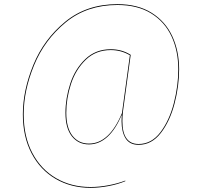

<svg xmlns="http://www.w3.org/2000/svg" viewBox="-20 -711 970 924"><path d="M842 -377Q842 -297 820 -212.5Q798 -128 754 -71Q710 -14 647 -14Q604 -14 584.5 -45Q565 -76 565 -128Q565 -149 566 -159Q537 -89 497 -52.5Q457 -16 408 -16Q357 -16 326 -55Q295 -94 295 -168Q295 -238 318 -308.5Q341 -379 390.5 -426.5Q440 -474 513 -474Q567 -474 609 -447L572 -176Q569 -151 569 -128Q569 -18 647 -18Q709 -18 752 -74.5Q795 -131 816.5 -214.5Q838 -298 838 -377Q838 -466 805.5 -536Q773 -606 707.5 -646.5Q642 -687 545 -687Q398 -687 296 -603Q194 -519 144 -397Q94 -275 94 -161Q94 -54 135.5 25Q177 104 250 146.5Q323 189 416 189Q457 189 502 180.5Q547 172 583 158V161Q547 176 502 184.5Q457 193 416 193Q322 193 248 150Q174 107 132 27Q90 -53 90 -161Q90 -276 140.5 -399Q191 -522 294 -606.5Q397 -691 545 -691Q643 -691 709.5 -649.5Q776 -608 809 -537Q842 -466 842 -377ZM567 -167 605 -445Q563 -470 513 -470Q441 -470 392.5 -423Q344 -376 321.5 -306.5Q299 -237 299 -168Q299 -96 328.5 -58Q358 -20 408 -20Q506 -20 567 -167Z"/></svg>

Font: Fira Sans Condensed Four
Style: Italic
Weight: 100
Width: 3
Italic angle: -8°
Designer: bBox Type GmbH & Carrois Corporate GbR & Edenspiekermann AG
Foundry: bBox Type GmbH & Carrois Corporate GbR & Edenspiekermann AG
Version: Version 4.301